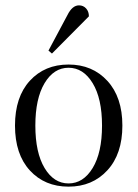

<svg xmlns="http://www.w3.org/2000/svg" viewBox="-20 -685 514 717"><path d="M174 -485 161 -496 232 -629Q250 -665 275 -665Q291 -665 301.5 -653.5Q312 -642 312 -624ZM381 -49Q325 12 236 12Q147 12 91.5 -48.5Q36 -109 36 -216Q36 -323 91.5 -383.5Q147 -444 236 -444Q325 -444 381 -383Q437 -322 437 -216Q437 -110 381 -49ZM146.5 -57.5Q181 0 236 0Q291 0 326 -57.5Q361 -115 361 -216Q361 -317 326 -374.5Q291 -432 236 -432Q181 -432 146.5 -374.5Q112 -317 112 -216Q112 -115 146.5 -57.5Z"/></svg>

Font: Arapey Regular-Display
Style: Regular
Weight: 400
Designer: Eduardo Rodriguez Tunni
Foundry: Eduardo Rodriguez Tunni
Version: Version 4.000